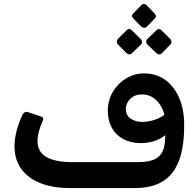

<svg xmlns="http://www.w3.org/2000/svg" viewBox="-20 -954 989 978"><path d="M337 4Q251 4 187.5 -20.5Q124 -45 89 -92.5Q54 -140 54 -210Q54 -247 64.5 -287Q75 -327 92 -364Q104 -391 125 -382L179 -364Q190 -361 196.5 -356.5Q203 -352 198 -340Q171 -278 171 -237Q171 -180 216.5 -154Q262 -128 350 -128H472V4ZM461 4Q445 4 440 -1.5Q435 -7 435 -14.5Q435 -22 435 -28V-99Q435 -116 439.5 -122Q444 -128 461 -128H683Q742 -128 774 -146Q806 -164 816 -206Q826 -248 819 -321L845 -292Q824 -260 784.5 -242.5Q745 -225 698 -225Q646 -225 607.5 -246Q569 -267 549 -304.5Q529 -342 529 -392Q530 -445 555.5 -487.5Q581 -530 623 -555Q665 -580 714 -580Q777 -580 822.5 -546.5Q868 -513 893 -454.5Q918 -396 918 -320Q919 -253 908 -194Q897 -135 869.5 -90.5Q842 -46 792 -21Q742 4 663 4ZM704 -333Q733 -333 764 -342.5Q795 -352 817 -369Q812 -394 797 -418Q782 -442 758.5 -457.5Q735 -473 703 -473Q677 -473 658.5 -462Q640 -451 630.5 -433.5Q621 -416 621 -400Q621 -366 646 -349.5Q671 -333 704 -333ZM727 -817Q721 -812 714 -812.5Q707 -813 700 -818L659 -860Q646 -873 659 -886L700 -928Q713 -940 726 -928L767 -886Q781 -872 768 -859ZM652 -683Q647 -677 639 -677Q631 -677 624 -684L581 -727Q575 -734 575 -741.5Q575 -749 581 -756L624 -799Q638 -814 652 -799L696 -756Q703 -750 703.5 -741.5Q704 -733 697 -726ZM804 -683Q798 -676 790 -677Q782 -678 776 -684L731 -727Q725 -733 725 -741.5Q725 -750 731 -756L776 -799Q790 -813 803 -799L847 -756Q853 -750 853.5 -741.5Q854 -733 847 -726Z"/></svg>

Font: Rubik Medium
Style: Italic
Weight: 500
Italic angle: -12°
Designer: Hubert and Fischer
Foundry: Hubert and Fischer
Version: Version 2.300;gftools[0.9.30]